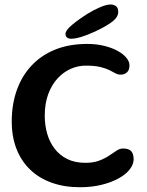

<svg xmlns="http://www.w3.org/2000/svg" viewBox="-20 -784 643 837"><path d="M328.5 32.2Q260 32.2 205.1 12.4Q150.1 -7.3 111.4 -44.6Q72.6 -81.9 51.9 -134.9Q31.2 -187.9 31.2 -254.4Q31.2 -328.9 53.2 -390.8Q75.1 -452.8 117.4 -498Q159.6 -543.2 220.7 -567.9Q281.7 -592.5 360.1 -592.5Q400.1 -592.5 433.8 -584.2Q467.6 -576 492.4 -562.4Q517.2 -548.8 530.8 -532.3Q544.4 -515.9 544.4 -499.2Q544.4 -478.6 533.5 -468.6Q522.6 -458.6 506.2 -458.6Q493.7 -458.6 482.9 -464.6Q472.1 -470.6 457 -478.3Q441.8 -485.9 417.3 -491.9Q392.8 -497.9 353.5 -497.9Q320.3 -497.9 288.5 -484Q256.7 -470 231.1 -442.3Q205.5 -414.7 190.3 -373.9Q175.1 -333.1 175.1 -279.6Q175.1 -238.9 185.5 -201.9Q196 -164.9 217.8 -136.3Q239.5 -107.6 272.9 -90.9Q306.2 -74.2 352.6 -74.2Q387.5 -74.2 412.4 -83.7Q437.2 -93.1 455.4 -105.4Q473.6 -117.8 488 -127.2Q502.3 -136.6 515.8 -136.6Q542.6 -136.6 552.6 -124.3Q562.6 -111.9 562.6 -89.8Q562.6 -67.5 545.6 -45.6Q528.6 -23.8 497.2 -6.4Q465.8 11 422.9 21.6Q380.1 32.2 328.5 32.2ZM290.6 -615.1Q279.6 -615.1 272.6 -620.2Q265.6 -625.2 265.6 -636.7Q265.6 -651.3 293.1 -674.7Q320.6 -698 361.8 -724.1Q388.9 -741 416.7 -752.7Q444.4 -764.4 461.8 -764.4Q477.6 -764.4 486.5 -756.5Q495.5 -748.6 495.5 -732Q495.5 -712.6 476.8 -695.9Q458.2 -679.1 424.6 -661.6Q389.1 -642.9 351.5 -629Q314 -615.1 290.6 -615.1Z"/></svg>

Font: Gluten Thin
Style: Regular
Weight: 100
Designer: Tyler Finck
Foundry: Etcetera Type Company
Version: Version 1.300